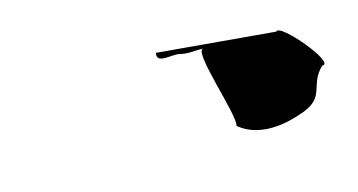

<svg xmlns="http://www.w3.org/2000/svg" viewBox="-29 -342 354 190"><g transform="rotate(-10 148.0 -247.0)"><path d="M133 -293C132 -283 142 -287 154 -288C165 -286 172 -289 180 -289C169 -289 202 -218 199 -208C213 -198 235 -196 262 -208C292 -220 277 -234 293 -252C307 -252 258 -301 254 -293Z"/></g></svg>

Font: bitstorm
Style: obl
Weight: 400
Version: Version 0.2